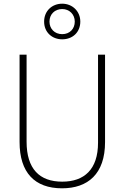

<svg xmlns="http://www.w3.org/2000/svg" viewBox="-20 -1061 674 1040"><path d="M317 -848C373 -848 415 -886 415 -944C415 -1000 372 -1041 317 -1041C262 -1041 219 -1002 219 -944C219 -885 263 -848 317 -848ZM317 -876C275 -876 248 -906 248 -944C248 -983 276 -1012 317 -1012C356 -1012 385 -983 385 -944C385 -905 358 -876 317 -876ZM549 -291V-765H511V-288C511 -143 436 -77 317 -77C194 -77 124 -146 124 -294V-765H86V-292C86 -126 168 -41 316 -41C456 -41 549 -119 549 -291Z"/></svg>

Font: Noto Sans Tamil UI SemiCondensed ExtraLight
Style: Regular
Weight: 200
Width: 4
Designer: Jelle Bosma - Monotype Design Team
Foundry: Monotype Imaging Inc.
Version: Version 2.004